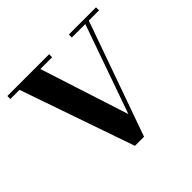

<svg xmlns="http://www.w3.org/2000/svg" viewBox="-180 -953 1170 1170"><g transform="rotate(-45 405.0 -368.0)"><path d="M787 -750V-724H699L436.5 14.5H358L102 -724H23V-750H383V-724H281.5L466.5 -150.5L669 -724H553V-750Z"/></g></svg>

Font: Bodoni Moda 9pt
Style: Bold
Weight: 700
Designer: Owen Earl
Foundry: indestructible type
Version: Version 2.005